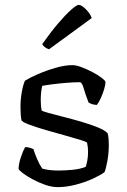

<svg xmlns="http://www.w3.org/2000/svg" viewBox="-20 -767 521 787"><path d="M217 0Q192 0 165 -9.5Q138 -19 114 -32Q90 -45 74 -57Q58 -69 56 -75Q57 -97 65.5 -122.5Q74 -148 83 -164Q94 -164 103 -161Q112 -158 117 -156Q122 -139 131.5 -116.5Q141 -94 153 -76Q180 -68 220 -68Q247 -68 277.5 -71Q308 -74 331 -83Q335 -92 338 -109.5Q341 -127 341 -145Q341 -153 340 -162.5Q339 -172 337 -182Q334 -186 308 -194Q282 -202 244 -212.5Q206 -223 168 -234Q130 -245 101.5 -255.5Q73 -266 68 -274Q64 -296 64 -328Q64 -359 69 -388Q74 -417 82 -436Q99 -447 133 -462Q167 -477 206 -488.5Q245 -500 277 -500Q292 -500 314.5 -491.5Q337 -483 359 -471.5Q381 -460 396 -448.5Q411 -437 412 -432Q413 -421 407 -401.5Q401 -382 392.5 -363.5Q384 -345 377 -337Q366 -337 356.5 -340.5Q347 -344 343 -347Q330 -380 323 -405Q316 -430 307 -430Q283 -430 252.5 -427.5Q222 -425 194.5 -421.5Q167 -418 153 -415Q150 -403 148.5 -387Q147 -371 147 -357Q147 -332 151 -314Q154 -311 179 -304Q204 -297 240 -288Q276 -279 313.5 -268Q351 -257 380.5 -245Q410 -233 421 -221Q424 -211 425 -198.5Q426 -186 426 -173Q426 -140 420 -106.5Q414 -73 408 -61Q392 -49 360.5 -34.5Q329 -20 290.5 -10Q252 0 217 0ZM181 -565Q171 -568 163.5 -574Q156 -580 153 -586Q186 -633 217 -669.5Q248 -706 271 -726.5Q294 -747 303 -747Q314 -747 332 -729Q350 -711 356 -693Z"/></svg>

Font: Texturina Light
Style: Regular
Weight: 300
Designer: Guillermo Torres Carreño
Foundry: Omnibus-Type
Version: Version 1.002; ttfautohint (v1.8.3)